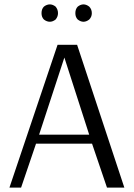

<svg xmlns="http://www.w3.org/2000/svg" viewBox="-20 -854 608 874"><path d="M23 0 242 -650H331L546 0H467L399 -200H144L76 0ZM158 -241H386L273 -592ZM360 -755Q347 -755 334 -765Q323 -776 323 -794Q323 -813 334 -824Q347 -834 360 -834Q373 -834 386 -824Q398 -812 398 -794Q398 -777 386 -765Q373 -755 360 -755ZM207 -755Q193 -755 180 -765Q169 -776 169 -794Q169 -813 180 -824Q193 -834 207 -834Q220 -834 233 -824Q244 -811 244 -794Q244 -778 233 -765Q220 -755 207 -755Z"/></svg>

Font: Arsenal SC
Style: Regular
Weight: 400
Designer: Andrij Shevchenko
Foundry: Stairsfor
Version: Version 2.001; ttfautohint (v1.8.4.7-5d5b)